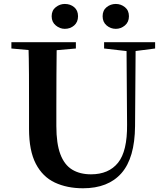

<svg xmlns="http://www.w3.org/2000/svg" viewBox="-20 -960 858 998"><path d="M316.7 -810.1Q291.4 -810.1 270 -827.7Q248.5 -845.3 248.5 -875.5Q248.5 -906 270 -922.8Q291.4 -939.5 316.7 -939.5Q345.5 -939.5 365.5 -922.8Q385.6 -906 385.6 -875.5Q385.6 -845.3 365.5 -827.7Q345.5 -810.1 316.7 -810.1ZM582 -810.1Q555 -810.1 534.2 -827.7Q513.4 -845.3 513.4 -875.5Q513.4 -906 534.2 -922.8Q555 -939.5 582 -939.5Q608.3 -939.5 629.3 -922.8Q650.2 -906 650.2 -875.5Q650.2 -845.3 629.3 -827.7Q608.3 -810.1 582 -810.1ZM411.6 18.6Q328.6 18.6 265.1 -11.1Q201.7 -40.8 166.3 -108.6Q130.9 -176.3 130.9 -290V-400.9Q130.9 -485.1 130.6 -570.6Q130.2 -656.1 127.5 -740.5H274.9Q273.9 -656.3 273.4 -571.6Q272.9 -486.9 272.9 -400.9V-305Q272.9 -213.4 293.8 -158.2Q314.7 -102.9 355.1 -78.4Q395.4 -53.9 453 -53.9Q545.1 -53.9 593.5 -114Q641.9 -174.1 640.5 -312.5L637.5 -740.5H685.2L682 -304.3Q680.6 -138.8 611.5 -60.1Q542.4 18.6 411.6 18.6ZM39.2 -707.9V-740.5H374.4V-707.9L218.8 -694.2H191.8ZM521.1 -707.9V-740.5H786.3V-707.9L674.7 -693.5H646.5Z"/></svg>

Font: Noto Serif SC ExtraLight
Style: Regular
Weight: 200
Designer: Ryoko NISHIZUKA 西塚涼子 (kana & ideographs); Frank Grießhammer (Latin, Greek & Cyrillic); Wenlong ZHANG 张文龙 (bopomofo); San
Foundry: Adobe
Version: Version 2.002-H1;hotconv 1.1.0;makeotfexe 2.6.0